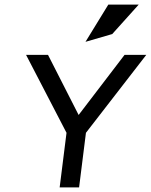

<svg xmlns="http://www.w3.org/2000/svg" viewBox="-20 -820 660 840"><path d="M471 -671 587 -800H454L354 -637ZM525 -580 324 -317 190 -580H94L271 -239L241 0H326L356 -239L620 -580Z"/></svg>

Font: Charger
Style: BdIt
Weight: 400
Designer: Jasper
Foundry: Cannot Into Space Fonts
Version: Version 0.98